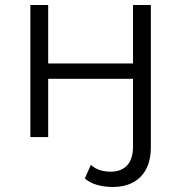

<svg xmlns="http://www.w3.org/2000/svg" viewBox="-20 -546 722 765"><path d="M101 0H172V-232H510V39C510 103 478 138 421 138C388 138 362 129 342 111L318 165C343 188 385 199 430 199C526 199 581 139 581 43V-526H510V-293H172V-526H101Z"/></svg>

Font: Malon Grotesk
Style: Regular
Weight: 400
Designer: Julieta Ulanovsky
Foundry: Julieta Ulanovsky
Version: Version 7.200